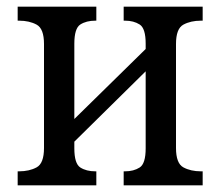

<svg xmlns="http://www.w3.org/2000/svg" viewBox="-20 -556 660 576"><path d="M33 0V-42H37Q68 -42 90 -54Q112 -66 112 -112V-424Q112 -470 90 -482Q68 -494 37 -494H33V-536H269V-494H266Q239 -494 221 -482.5Q203 -471 203 -425V-199L417 -409V-425Q417 -471 399 -482.5Q381 -494 355 -494H351V-536H588V-494H583Q552 -494 530 -482Q508 -470 508 -424V-112Q508 -66 530 -54Q552 -42 583 -42H588V0H351V-42H355Q381 -42 399 -53.5Q417 -65 417 -111V-342L203 -131V-111Q203 -65 221 -53.5Q239 -42 266 -42H269V0Z"/></svg>

Font: Noto Serif SemiCondensed
Style: Regular
Weight: 400
Width: 4
Designer: Monotype Design Team
Foundry: Monotype Imaging Inc.
Version: Version 2.013